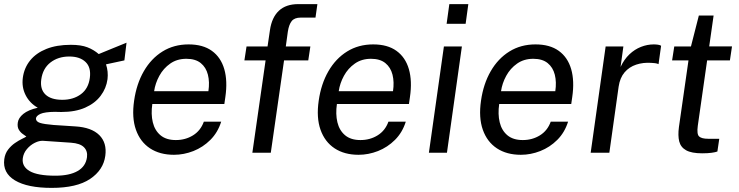

<svg xmlns="http://www.w3.org/2000/svg" viewBox="-24 -743 3594 934"><path d="M227.5 171Q109.7 171 48.9 134.6Q-12 98.1 -3.2 31.2Q0.6 3.9 15.3 -15.2Q30 -34.3 48.6 -47.1Q67.2 -59.8 83 -67.4Q98.8 -75 104.2 -78.8Q97.3 -83.8 86.3 -91.5Q75.3 -99.2 67.4 -112.4Q59.6 -125.6 62.5 -146.4Q65.5 -169.3 89.4 -188.9Q113.4 -208.4 159.7 -218.9Q120 -241.6 100.5 -280.5Q80.9 -319.3 87.1 -365.2Q93.6 -413.1 122.8 -449.2Q152 -485.2 201.9 -505.1Q251.8 -525 320.6 -525Q370.1 -525 401.1 -513Q432.1 -501 456.3 -480Q465.4 -483.8 483.2 -491.1Q501 -498.4 522 -507Q543 -515.5 561.9 -523.2Q580.8 -530.9 591.5 -535.3L581.1 -449.2L491.7 -430Q503.4 -395 499 -357.9Q493 -313.3 465.6 -277Q438.3 -240.6 390.4 -219.4Q342.5 -198.2 274.3 -198.2Q267.3 -198.2 258.2 -198.5Q249.1 -198.8 244.2 -199Q193.2 -198.4 172.6 -189Q152.1 -179.5 150.8 -166.8Q150.4 -151.9 170.3 -145.3Q190.2 -138.8 236.9 -135Q256.2 -133.5 283.4 -132Q310.6 -130.6 342.5 -128.1Q421 -123.4 459 -85.8Q496.9 -48.1 488.2 15.2Q478.9 84.2 414.1 127.6Q349.3 171 227.5 171ZM245.1 111.7Q314.1 111.7 353.7 88.9Q393.4 66.2 399.2 21.4Q403 -8.2 384.2 -27Q365.3 -45.8 321.1 -48.8L185.6 -58Q167.1 -59.2 145.3 -48.3Q123.4 -37.4 106.9 -17.8Q90.4 1.7 86.9 26.6Q81.6 66.5 120 89.1Q158.4 111.7 245.1 111.7ZM279.1 -257.5Q332.8 -257.5 369.5 -284.7Q406.2 -311.9 413 -364.1Q419.9 -415 392.2 -441.5Q364.6 -468.1 313.2 -468.1Q258.9 -468.1 221.4 -439Q184 -410 176.7 -356.5Q170.2 -309.2 197 -283.3Q223.8 -257.5 279.1 -257.5Z M822.3 10Q753.4 10 705.7 -21.4Q658 -52.9 637.2 -111.9Q616.4 -170.9 628.4 -253.3Q640 -334.9 675.6 -396.5Q711.2 -458.2 766.6 -492.6Q822 -527 893.5 -527Q963.2 -527 1006.7 -495.6Q1050.3 -464.2 1067 -406.8Q1083.7 -349.3 1072.2 -270.8L1067.3 -237H716.9Q709.8 -187.9 719.3 -148.2Q728.8 -108.6 756.6 -85.1Q784.5 -61.7 831.4 -61.7Q877.9 -61.7 914.8 -84.5Q951.8 -107.3 967.6 -151.1H1052Q1035.5 -98.5 999.4 -62.5Q963.2 -26.5 916.8 -8.2Q870.2 10 822.3 10ZM725.8 -299.4H989.8Q996.4 -343.8 987.4 -379.6Q978.3 -415.4 952.5 -436.2Q926.7 -457 882.7 -457Q837.2 -457 804.1 -433.7Q770.9 -410.5 751.1 -374.2Q731.3 -337.9 725.8 -299.4Z M1203.6 0 1268 -449.3H1164.9L1175.3 -517H1277.5L1289.3 -597.2Q1298.4 -658.5 1332.8 -690.8Q1367.2 -723 1427.1 -723H1520L1510.7 -657.4H1438.9Q1408.5 -657.4 1395 -640.4Q1381.5 -623.4 1376.2 -589L1366.3 -517H1485.8L1475.6 -449.3H1357.8L1293.3 0Z M1720.3 10Q1651.4 10 1603.7 -21.4Q1556 -52.9 1535.2 -111.9Q1514.4 -170.9 1526.4 -253.3Q1538 -334.9 1573.6 -396.5Q1609.2 -458.2 1664.6 -492.6Q1720 -527 1791.5 -527Q1861.2 -527 1904.7 -495.6Q1948.3 -464.2 1965 -406.8Q1981.7 -349.3 1970.2 -270.8L1965.3 -237H1614.9Q1607.8 -187.9 1617.3 -148.2Q1626.8 -108.6 1654.6 -85.1Q1682.5 -61.7 1729.4 -61.7Q1775.9 -61.7 1812.8 -84.5Q1849.8 -107.3 1865.6 -151.1H1950Q1933.5 -98.5 1897.4 -62.5Q1861.2 -26.5 1814.8 -8.2Q1768.2 10 1720.3 10ZM1623.8 -299.4H1887.8Q1894.4 -343.8 1885.4 -379.6Q1876.3 -415.4 1850.5 -436.2Q1824.7 -457 1780.7 -457Q1735.2 -457 1702.1 -433.7Q1668.9 -410.5 1649.1 -374.2Q1629.3 -337.9 1623.8 -299.4Z M2062.4 0 2135.4 -517H2222.9L2150.2 0ZM2148.6 -627.2 2161.8 -723H2254.2L2241.1 -627.2Z M2509.8 10Q2440.9 10 2393.2 -21.4Q2345.5 -52.9 2324.7 -111.9Q2303.9 -170.9 2315.9 -253.3Q2327.5 -334.9 2363.1 -396.5Q2398.7 -458.2 2454.1 -492.6Q2509.5 -527 2581 -527Q2650.7 -527 2694.2 -495.6Q2737.8 -464.2 2754.5 -406.8Q2771.2 -349.3 2759.7 -270.8L2754.8 -237H2404.4Q2397.2 -187.9 2406.8 -148.2Q2416.3 -108.6 2444.1 -85.1Q2472 -61.7 2518.9 -61.7Q2565.4 -61.7 2602.3 -84.5Q2639.3 -107.3 2655.1 -151.1H2739.5Q2723 -98.5 2686.9 -62.5Q2650.8 -26.5 2604.2 -8.2Q2557.8 10 2509.8 10ZM2413.3 -299.4H2677.3Q2683.9 -343.8 2674.9 -379.6Q2665.8 -415.4 2640 -436.2Q2614.2 -457 2570.2 -457Q2524.7 -457 2491.6 -433.7Q2458.4 -410.5 2438.6 -374.2Q2418.8 -337.9 2413.3 -299.4Z M2849.4 0 2922.2 -517H3008.5L2994.8 -417.3Q3012.3 -454.5 3037.9 -478.8Q3063.5 -503 3094.1 -515Q3124.7 -527 3156.3 -527Q3167 -527 3176.9 -525.5Q3186.8 -524 3192 -520.4L3179.5 -430.9Q3173 -434.4 3162.2 -435.7Q3151.4 -437 3143.9 -437.2Q3104.6 -439.8 3070.8 -428.6Q3037 -417.5 3014.3 -391.1Q2991.7 -364.6 2985.4 -321.5L2940.2 0Z M3391.6 2.8Q3340.2 2.8 3313.8 -11.9Q3287.4 -26.6 3280.2 -55Q3273.1 -83.4 3278.7 -124.9L3325.2 -449.3H3245.5L3256 -517H3337.2L3375.6 -667.5H3447.4L3426 -517.3H3536.9L3526.7 -449.3H3415.9L3370.5 -131.3Q3364.8 -90 3377.1 -79Q3389.5 -67.9 3421.2 -67.9H3474.9L3465.8 -6Q3456.3 -2.3 3437.7 0.2Q3419.1 2.8 3391.6 2.8Z"/></svg>

Font: Public Sans Thin
Style: Italic
Weight: 100
Italic angle: -8°
Designer: The Public Sans project authors (U.S. Web Design System). Libre Franklin designed by Pablo Impallari and Rodrigo Fuenzal
Version: Version 2.000